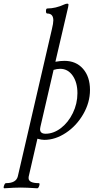

<svg xmlns="http://www.w3.org/2000/svg" viewBox="-91 -745 509 1038"><path d="M-67.4 272.9Q-74.2 272.9 -69.3 258.8Q-64.9 245.1 -58.6 245.1Q-3.4 245.1 5.4 208L189.5 -586.9Q197.3 -619.1 197.3 -634.8Q197.3 -671.9 164.6 -671.9Q157.2 -671.9 157.5 -685.5Q157.7 -699.2 164.6 -699.2Q209.5 -699.2 257.3 -721.2Q265.1 -725.1 273.4 -725.1Q279.3 -725.1 279.3 -719.2Q279.3 -715.8 277.3 -706.1L208.5 -411.1Q235.4 -416 257.3 -416Q320.3 -416 357.9 -373Q395.5 -330.1 395.5 -258.8Q395.5 -190.9 359.1 -127.9Q322.8 -64.9 265.4 -26.9Q208 11.2 148.4 11.2Q132.8 11.2 111.3 4.9L65.4 204.1Q63.5 210 63.5 217.8Q63.5 245.1 118.7 245.1Q125.5 245.1 121.1 259.3Q116.7 272.9 110.4 272.9Q50.8 269 21.5 269Q-11.7 269 -67.4 272.9ZM155.3 -22Q198.2 -22 238 -52.2Q277.8 -82.5 302.7 -133.5Q327.6 -184.6 327.6 -241.2Q327.6 -299.3 301.8 -336.2Q275.9 -373 234.4 -373Q217.3 -373 198.7 -367.2L127.4 -59.1Q125.5 -51.3 125.5 -46.9Q125.5 -22 155.3 -22Z"/></svg>

Font: Junicode SmCond
Style: Italic
Weight: 400
Width: 4
Italic angle: -11°
Designer: Peter S. Baker
Version: Version 2.206